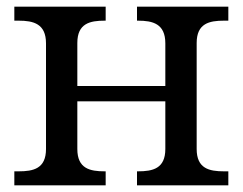

<svg xmlns="http://www.w3.org/2000/svg" viewBox="-20 -556 728 576"><path d="M23 0H297V-42H294C250 -42 212 -50 212 -109V-252H476V-109C476 -50 438 -42 394 -42H391V0H665V-42H652C608 -42 570 -50 570 -109V-427C570 -486 608 -494 652 -494H665V-536H391V-494H394C438 -494 476 -485 476 -426V-298H212V-427C212 -486 250 -494 294 -494H297V-536H23V-494H36C80 -494 118 -485 118 -426V-109C118 -50 80 -42 36 -42H23Z"/></svg>

Font: Noto Serif Thai
Style: Regular
Weight: 400
Designer: Monotype Design Team
Foundry: Monotype Imaging Inc.
Version: Version 1.901